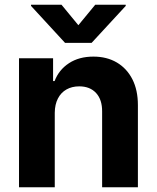

<svg xmlns="http://www.w3.org/2000/svg" viewBox="-20 -792 662 812"><path d="M211.6 -315.3V0H60.4V-545.5H204.5V-449.2H210.9Q229 -496.8 271.7 -524.7Q314.3 -552.6 375 -552.6Q431.8 -552.6 474.1 -527.7Q516.3 -502.8 539.8 -456.9Q563.2 -410.9 563.2 -347.3V0H411.9V-320.3Q412.3 -370.4 386.4 -398.6Q360.4 -426.8 315 -426.8Q284.4 -426.8 261.2 -413.7Q237.9 -400.6 225 -375.5Q212 -350.5 211.6 -315.3ZM240.1 -772 311.4 -685.4 382.8 -772H511.7V-767L367.5 -610.8H255L111.2 -767V-772Z"/></svg>

Font: InterMG
Style: Bold
Weight: 700
Designer: Rasmus Andersson
Foundry: rsms
Version: Version 3.019;December 26, 2023;FontCreator 15.0.0.2955 64-b